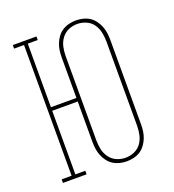

<svg xmlns="http://www.w3.org/2000/svg" viewBox="-136 -849 872 962"><g transform="rotate(-20 300.0 -367.5)"><path d="M377 8Q358 8 339.5 3.5Q321 -1 305 -11Q289 -21 277.5 -36.5Q266 -52 259 -69.5Q252 -87 249.5 -105.5Q247 -124 247 -143V-358H111V-19H164V0H38V-19H91V-716H38V-735H164V-716H111V-377H247V-592Q247 -611 249.5 -629.5Q252 -648 259 -665.5Q266 -683 277.5 -698.5Q289 -714 305 -724Q321 -734 339.5 -738.5Q358 -743 377 -743Q395 -743 414 -738.5Q433 -734 448.5 -724Q464 -714 475.5 -698.5Q487 -683 494 -665.5Q501 -648 503.5 -629.5Q506 -611 506 -592V-143Q506 -124 503.5 -105.5Q501 -87 494 -69.5Q487 -52 475.5 -36.5Q464 -21 448.5 -11Q433 -1 414 3.5Q395 8 377 8ZM377 -11Q401 -11 424 -21Q447 -31 461 -51Q475 -71 480 -95Q485 -119 485 -143V-592Q485 -616 480 -640Q475 -664 461 -684Q447 -704 424 -714Q401 -724 377 -724Q352 -724 329.5 -714Q307 -704 292.5 -684Q278 -664 273 -640Q268 -616 268 -592V-143Q268 -119 273 -95Q278 -71 292.5 -51Q307 -31 329.5 -21Q352 -11 377 -11Z"/></g></svg>

Font: Iosevka HT Thin Extended
Style: Regular
Weight: 100
Width: 7
Monospace: yes
Designer: Belleve Invis
Foundry: Belleve Invis
Version: Version 32.3.0; ttfautohint (v1.8.4)